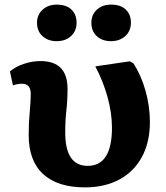

<svg xmlns="http://www.w3.org/2000/svg" viewBox="-20 -797 717 830"><path d="M347 13Q229 13 166.5 -44.5Q104 -102 104 -213Q104 -266 108.5 -313.5Q113 -361 113 -391Q113 -435 75 -435Q56 -435 36 -428L23 -488Q47 -509 83 -521Q119 -533 155 -533Q272 -533 272 -413Q272 -364 267 -320.5Q262 -277 262 -224Q262 -80 359 -80Q464 -80 464 -245Q464 -308 445 -377Q426 -446 392 -510L541 -532L557 -523Q590 -472 609 -405Q628 -338 628 -269Q628 -182 593.5 -118.5Q559 -55 496 -21Q433 13 347 13ZM460 -619Q422 -619 398.5 -640.5Q375 -662 375 -699Q375 -733 398.5 -755Q422 -777 460 -777Q502 -777 524 -755.5Q546 -734 546 -699Q546 -663 521.5 -641Q497 -619 460 -619ZM225 -619Q188 -619 164 -640.5Q140 -662 140 -699Q140 -733 164 -755Q188 -777 225 -777Q267 -777 289 -755.5Q311 -734 311 -699Q311 -663 287 -641Q263 -619 225 -619Z"/></svg>

Font: Literata 7pt
Style: Bold
Weight: 700
Designer: Latin by Veronika Burian and Jose Scaglione. Greek by Irene Vlachou. Cyrillic by Vera Evstafieva.
Foundry: TypeTogether
Version: Version 3.002